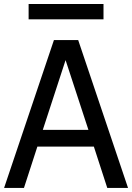

<svg xmlns="http://www.w3.org/2000/svg" viewBox="-25 -924 649 944"><path d="M483.9 -904.3H115.7V-829.1H483.9ZM92.8 0 158.7 -203.1H436.5L502.4 0H604.5L359.4 -727.1H240.2L-4.9 0ZM185.5 -285.6 297.4 -628.4 409.7 -285.6Z"/></svg>

Font: SG Kara Light
Style: Regular
Weight: 400
Designer: Damoon Khanjanzadeh
Version: Version 1.000